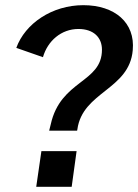

<svg xmlns="http://www.w3.org/2000/svg" viewBox="-20 -722 534 742"><path d="M176 -241 170 -217H278L279 -222C299 -368 480 -375 493 -528C503 -634 424 -702 302 -702C181 -702 77 -631 43 -537L146 -501C164 -564 217 -610 283 -610C341 -610 374 -578 374 -530C374 -401 214 -414 176 -241ZM120 0H257L276 -138H140Z"/></svg>

Font: Ronzino Medium
Style: Italic
Weight: 500
Italic angle: -7.99998°
Designer: Nunzio Mazzaferro
Foundry: Collletttivo
Version: Version 1.000;Glyphs 3.3 (3337)